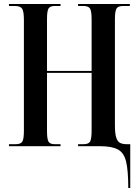

<svg xmlns="http://www.w3.org/2000/svg" viewBox="-20 -734 696 964"><path d="M624 210Q624 122 613 77Q602 32 571 16Q540 0 482 0H372V-10H399Q425 -10 432.5 -23.5Q440 -37 440 -80V-368H216V-77Q216 -36 223.5 -23Q231 -10 255 -10H284V0H25V-10H59Q84 -10 92 -23Q100 -36 100 -77V-635Q100 -677 91 -690.5Q82 -704 54 -704H25V-714H284V-704H255Q231 -704 223.5 -691Q216 -678 216 -638V-378H440V-636Q440 -678 432 -691Q424 -704 398 -704H372V-714H632V-704H598Q573 -704 565 -691Q557 -678 557 -636V-105Q557 -64 563.5 -43.5Q570 -23 583 -16.5Q596 -10 618 -10H634V210Z"/></svg>

Font: Noto Serif Display ExtraCondensed SemiBold
Style: Regular
Weight: 600
Width: 2
Designer: Monotype Design Team
Foundry: Monotype Imaging Inc.
Version: Version 2.009